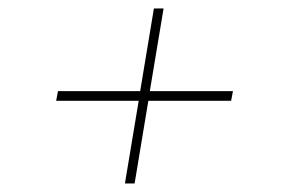

<svg xmlns="http://www.w3.org/2000/svg" viewBox="-20 -510 676 452"><path d="M274.1 -78.1 306.5 -272.7H112.2L116.5 -295.5H310L342.3 -490.1H365.1L332.7 -295.5H528.4L524.1 -272.7H329.2L296.9 -78.1Z"/></svg>

Font: Inter UI Thin
Style: Italic
Weight: 100
Italic angle: -9.39999°
Designer: Rasmus Andersson
Foundry: rsms
Version: 3.2;8d6f07862